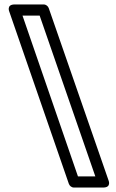

<svg xmlns="http://www.w3.org/2000/svg" viewBox="-20 -756 523 862"><path d="M81 -686H158L408 36H330ZM46 -736C7 -736 22 -703 22 -703L289 69C292 78 301 86 312 86H443C482 86 467 53 467 53L199 -719C196 -728 187 -736 176 -736Z"/></svg>

Font: Asimov
Style: NarOu
Weight: 500
Designer: Google
Version: Version 2.000980; 2014